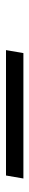

<svg xmlns="http://www.w3.org/2000/svg" viewBox="251 -291 98 640"><g transform="rotate(-90 300.0 29.0)"><path d="M25 58 35 0H453L443 58Z"/></g></svg>

Font: Iosevka Light Extended Oblique
Style: Regular
Weight: 300
Width: 7
Italic angle: -9°
Monospace: yes
Designer: Belleve Invis
Foundry: Belleve Invis
Version: Version 32.5.0; ttfautohint (v1.8.4)